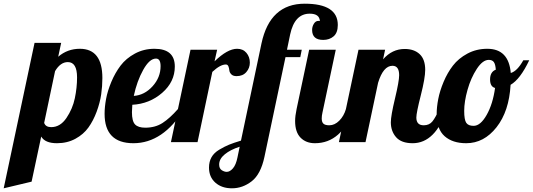

<svg xmlns="http://www.w3.org/2000/svg" viewBox="-94 -769 2884 1039"><path d="M93 -537H237L221 -462Q271 -505 338 -505Q460 -505 460 -347Q460 -303 453.5 -258Q447 -213 429 -164.5Q411 -116 384.5 -79Q358 -42 314 -18Q270 6 214 6Q150 6 129 -30L77 214L-74 250ZM183 -81Q232 -81 265.5 -130.5Q299 -180 311 -237.5Q323 -295 323 -350Q323 -433 273 -433Q233 -433 204 -384L145 -104Q153 -81 183 -81Z M620 -162Q620 -113 637 -95.5Q654 -78 692 -78Q746 -78 785.5 -103.5Q825 -129 869 -179H903Q788 6 628 6Q472 6 472 -153Q472 -190 480 -233.5Q488 -277 508.5 -326Q529 -375 558.5 -414Q588 -453 636 -479Q684 -505 742 -505Q852 -505 852 -409Q852 -326 783.5 -266.5Q715 -207 622 -202Q620 -174 620 -162ZM775 -411Q775 -452 750 -452Q715 -452 681 -391Q647 -330 630 -250Q688 -254 731.5 -302Q775 -350 775 -411Z M937 -500H1081L1067 -437Q1137 -505 1189 -505Q1221 -505 1239.5 -483Q1258 -461 1258 -430Q1258 -401 1239 -379Q1220 -357 1186 -357Q1167 -357 1157.5 -367Q1148 -377 1147 -388.5Q1146 -400 1142 -410Q1138 -420 1128 -420Q1098 -420 1055 -380L975 0H831Z M1655 -553Q1595 -553 1595 -607Q1595 -625 1604.5 -640.5Q1614 -656 1629 -656Q1636 -656 1637 -655Q1635 -695 1582 -695Q1500 -695 1476 -582L1459 -500H1539L1531 -460H1451L1337 80Q1317 174 1268 212Q1219 250 1161 250Q1106 250 1071.5 219.5Q1037 189 1037 138Q1037 106 1050.5 82Q1064 58 1092.5 41Q1121 24 1145.5 14Q1170 4 1210 -8L1321 -534Q1367 -749 1555 -749Q1734 -749 1734 -634Q1734 -592 1711.5 -572.5Q1689 -553 1655 -553ZM1092 121Q1092 143 1106 152Q1120 161 1133 161Q1150 161 1166.5 142Q1183 123 1191 83L1203 25Q1153 41 1122.5 66Q1092 91 1092 121ZM1579 -500H1723L1651 -160Q1647 -143 1647 -128Q1647 -108 1656.5 -99.5Q1666 -91 1688 -91Q1717 -91 1742 -116Q1767 -141 1778 -179H1820Q1755 6 1610 6Q1562 6 1532.5 -24Q1503 -54 1503 -114Q1503 -141 1511 -179Z M2066 -362Q2066 -413 2030 -413Q1980 -413 1952 -321L1884 0H1740L1846 -500H1990L1979 -448Q2028 -504 2096 -504Q2147 -504 2177 -476Q2207 -448 2207 -391Q2207 -347 2183 -252.5Q2159 -158 2159 -133Q2159 -91 2199 -91Q2229 -91 2246 -112Q2263 -133 2283 -179H2325Q2262 6 2139 6Q2078 6 2049.5 -26.5Q2021 -59 2021 -107Q2021 -142 2043.5 -236Q2066 -330 2066 -362Z M2543 -505Q2659 -505 2670 -374Q2705 -384 2738 -443H2770Q2721 -340 2669 -310Q2661 -167 2593 -80.5Q2525 6 2429 6Q2355 6 2312 -32Q2269 -70 2269 -152Q2269 -189 2277.5 -233Q2286 -277 2306.5 -326Q2327 -375 2357 -414Q2387 -453 2435.5 -479Q2484 -505 2543 -505ZM2469 -88Q2506 -88 2539.5 -147Q2573 -206 2585 -293Q2558 -300 2558 -339Q2558 -380 2589 -392Q2587 -421 2578.5 -433Q2570 -445 2551 -445Q2518 -445 2486 -396Q2454 -347 2436 -283Q2418 -219 2418 -169Q2418 -121 2429 -104.5Q2440 -88 2469 -88Z"/></svg>

Font: Lobster Two
Style: Bold Italic
Weight: 700
Designer: Pablo Impallari
Foundry: Pablo Impallari. www.impallari.com
Version: Version 2.000